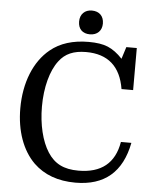

<svg xmlns="http://www.w3.org/2000/svg" viewBox="-60 -945 804 1005"><g transform="rotate(5 342.0 -442.5)"><path d="M320 -832C320 -793 343 -770 382 -770C421 -770 445 -795 445 -832C445 -871 421 -895 382 -895C345 -895 320 -871 320 -832ZM371 -676C486 -676 553 -616 572 -499H633V-720H578L558 -657C533 -684 507 -703 481 -714C455 -725 421 -730 380 -730C297 -730 230 -709 179 -667C99 -602 53 -488 53 -353C53 -234 89 -134 154 -70C209 -17 282 10 374 10C527 10 618 -68 648 -223H593C574 -110 504 -54 384 -54C307 -54 258 -79 222 -135C186 -191 165 -277 165 -372C165 -473 189 -562 229 -614C261 -657 306 -676 371 -676Z"/></g></svg>

Font: Domine
Style: Regular
Weight: 400
Designer: Pablo Impallari, Rodrigo Fuenzalida, Brenda Gallo
Foundry: Pablo Impallari, Rodrigo Fuenzalida, Brenda Gallo
Version: Version 2.000